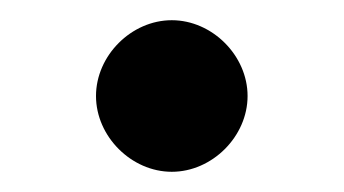

<svg xmlns="http://www.w3.org/2000/svg" viewBox="-20 -445 340 190"><path d="M150 -425C110 -425 75 -390 75 -350C75 -310 110 -275 150 -275C190 -275 225 -310 225 -350C225 -390 190 -425 150 -425Z"/></svg>

Font: Scada
Style: Bold
Weight: 700
Designer: Jovanny Lemonad
Foundry: Jovanny Lemonad
Version: Version 3.005